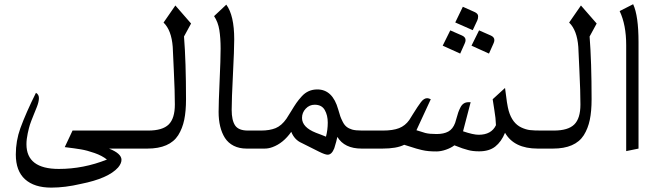

<svg xmlns="http://www.w3.org/2000/svg" viewBox="-20 -688 3030 889"><path d="M53.2 27.3Q53.2 -35.6 74.2 -94.2Q100.6 -166.5 146.5 -258.3Q160.2 -250.5 160.2 -233.9Q160.2 -217.3 150.9 -193.4Q149.4 -189.5 136.2 -157Q123 -124.5 118.7 -111.1Q114.3 -97.7 108.4 -70.6Q102.5 -43.5 102.5 -20Q102.5 94.2 252.4 94.2Q366.2 94.2 475.1 50.8Q452.6 32.7 417.7 20.5Q382.8 8.3 355.2 3.7Q327.6 -1 279.8 -6.8L315.9 -83.5H609.4V0H484.9Q542.5 22.9 542.5 51.8Q542.5 68.8 526.9 87.4Q481.9 138.2 354 163.6Q281.2 180.7 217.3 180.7Q138.7 180.7 95.9 142.1Q53.2 103.5 53.2 27.3Z M608.9 -83.5H666.5Q732.4 -83.5 761 -111.6Q789.6 -139.6 789.6 -204.1Q789.6 -264.6 784.9 -359.9Q780.3 -455.1 779.8 -470.7Q773.9 -548.3 737.3 -583.5L792 -662.6L864.7 -579.1L832 -519Q841.3 -402.3 841.3 -228.5Q841.3 -172.9 833 -133.1Q824.7 -93.3 805.2 -62Q765.6 0 662.1 0H608.9Q592.8 0 580.1 -12.7Q567.4 -25.4 567.4 -41.5Q567.4 -57.6 580.1 -70.6Q592.8 -83.5 608.9 -83.5Z M1064.5 -505.9Q1064.5 -458.5 1058.6 -343.3Q1052.7 -228 1052.7 -179.4Q1052.7 -130.9 1068.6 -107.2Q1084.5 -83.5 1127.9 -83.5H1158.2V0H1122.1Q1087.9 0 1062.3 -12.9Q1036.6 -25.9 1021.5 -49.3Q992.2 -95.7 992.2 -169.9Q992.2 -210 996.8 -312Q1001.5 -414.1 1001.5 -462.9Q1001.5 -511.7 995.6 -548.8Q989.7 -585.9 971.2 -613.3L1027.8 -666.5Q1064.5 -616.7 1064.5 -505.9Z M1442.9 -73.2Q1453.1 -69.3 1468 -63.7Q1482.9 -58.1 1489.3 -55.2Q1497.6 -86.4 1497.6 -120.4Q1497.6 -154.3 1483.6 -178.7Q1469.7 -203.1 1437 -203.1Q1412.6 -203.1 1395.5 -184.8Q1378.4 -166.5 1378.4 -142.1Q1378.4 -98.6 1442.9 -73.2ZM1157.7 -83.5H1188.5Q1228.5 -83.5 1256.1 -94.7Q1283.7 -106 1306.2 -138.2Q1314 -149.4 1328.1 -173.1Q1342.3 -196.8 1352.3 -211.2Q1362.3 -225.6 1377.4 -242.2Q1406.2 -273.9 1449.2 -273.9Q1520 -273.9 1545.9 -181.6Q1552.2 -159.2 1555.7 -149.4Q1559.1 -139.6 1566.7 -124.5Q1574.2 -109.4 1584.5 -101.1Q1594.7 -92.8 1610.4 -88.1Q1626 -83.5 1656.2 -83.5H1689.5V0H1654.3Q1574.7 0 1542 -54.2Q1538.6 -36.1 1527.8 -1.5Q1516.1 28.3 1497.1 28.3Q1485.4 28.3 1457 14.2L1377 -25.9Q1343.3 -40.5 1328.6 -77.6Q1291.5 -24.9 1241.7 -6.8Q1223.6 0 1205.1 0H1157.7Q1141.6 0 1128.9 -12.7Q1116.2 -25.4 1116.2 -41.5Q1116.2 -57.6 1129.2 -70.6Q1142.1 -83.5 1157.7 -83.5Z M2269 -502.4Q2269 -494.6 2264.6 -485.8L2244.1 -439.9L2163.1 -476.6L2198.2 -547.4L2252.9 -523.4Q2269 -516.1 2269 -502.4ZM2178.7 -631.8Q2193.8 -624.5 2193.8 -612.8Q2193.8 -601.1 2189.9 -593.3L2168.9 -548.3L2087.9 -584L2123 -656.7ZM2135.7 -502.4Q2135.7 -494.6 2131.3 -485.8L2110.8 -439.9L2029.8 -476.6L2064.9 -547.4L2119.6 -523.4Q2135.7 -516.1 2135.7 -502.4ZM1688 -83.5H1752.9Q1799.3 -83.5 1827.9 -94.7Q1856.4 -106 1875 -132.3Q1879.9 -139.6 1891.1 -158.2Q1915 -196.8 1929 -215.1Q1942.9 -233.4 1958 -233.4Q1964.4 -233.4 1974.6 -228.5L1908.2 -85Q1916.5 -82.5 1929.7 -78.4Q1942.9 -74.2 1949.2 -72.3Q1968.3 -67.4 2001.5 -67.4Q2034.7 -67.4 2055.7 -78.9Q2076.7 -90.3 2087.4 -119.1Q2089.8 -126 2094 -141.4Q2098.1 -156.7 2101.8 -167.5Q2105.5 -178.2 2111.8 -190.4Q2124 -214.8 2148.9 -214.8H2159.2L2124 -80.1Q2171.4 -64 2196.3 -64Q2255.4 -64 2276.4 -108.4Q2275.4 -141.1 2269 -178Q2262.7 -214.8 2261.2 -228.5L2318.4 -280.8Q2327.6 -201.7 2335.4 -174.8Q2352.1 -117.2 2394 -97.7Q2415 -87.9 2433.8 -85.7Q2452.6 -83.5 2487.3 -83.5V0H2469.7Q2360.4 0 2318.4 -73.2Q2301.3 -31.7 2273.2 -9.5Q2245.1 12.7 2198.7 12.7Q2168 12.7 2147 6.6Q2126 0.5 2120.8 -1.2Q2115.7 -2.9 2102.1 -8.3Q2088.4 -13.7 2084 -15.1Q2068.8 -3.4 2045.2 4.9Q2021.5 13.2 2000.7 13.2Q1980 13.2 1964.4 11.7Q1948.7 10.3 1933.1 6.6Q1917.5 2.9 1907.7 0Q1881.3 -7.8 1851.6 -17.6Q1816.4 0 1750.5 0H1688Q1672.9 0 1660.2 -12.7Q1647.5 -25.4 1647.5 -41.7Q1647.5 -58.1 1659.7 -70.8Q1671.9 -83.5 1688 -83.5Z M2486.8 -83.5H2544.4Q2610.4 -83.5 2638.9 -111.6Q2667.5 -139.6 2667.5 -204.1Q2667.5 -264.6 2662.8 -359.9Q2658.2 -455.1 2657.7 -470.7Q2651.9 -548.3 2615.2 -583.5L2669.9 -662.6L2742.7 -579.1L2710 -519Q2719.2 -402.3 2719.2 -228.5Q2719.2 -172.9 2710.9 -133.1Q2702.6 -93.3 2683.1 -62Q2643.6 0 2540 0H2486.8Q2470.7 0 2458 -12.7Q2445.3 -25.4 2445.3 -41.5Q2445.3 -57.6 2458 -70.6Q2470.7 -83.5 2486.8 -83.5Z M2936.5 -492.7V0L2879.4 11.7V-479Q2879.4 -573.2 2849.1 -636.7L2911.6 -668.5Q2936.5 -615.2 2936.5 -492.7Z"/></svg>

Font: VizhehAzad
Style: Regular
Weight: 400
Designer: damoon khanjanzadeh
Foundry: http://font-store.ir
Version: Version:0.0.3;RFB:1.2.5;Building:2016-04-04 21:25:54.909891